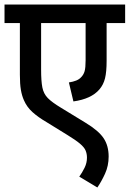

<svg xmlns="http://www.w3.org/2000/svg" viewBox="-20 -642 574 850"><path d="M534 -540H452V-373Q452 -324 445 -295.5Q438 -267 420 -246Q384 -204 305 -193L285 -277Q304 -280 317.5 -285.5Q331 -291 339 -300Q350 -311 354.5 -326.5Q359 -342 359 -375V-540H162V-334Q162 -283 167.5 -255Q173 -227 191.5 -208Q210 -189 250 -165L358 -99Q416 -64 438.5 -30.5Q461 3 461 51Q461 92 445 127Q429 162 411 188L331 140Q344 122 354.5 100.5Q365 79 365 56Q365 39 359 24.5Q353 10 334 -6Q315 -22 279 -44L185 -102Q149 -123 124 -145.5Q99 -168 86 -198Q77 -218 72.5 -244Q68 -270 68 -311V-540H0V-622H534Z"/></svg>

Font: Noto Sans SemiCondensed Medium
Style: Italic
Weight: 500
Width: 4
Italic angle: -12°
Designer: Monotype Design Team
Foundry: Monotype Imaging Inc.
Version: Version 2.013; ttfautohint (v1.8.4.7-5d5b)